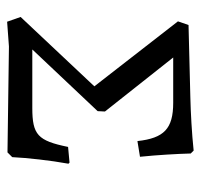

<svg xmlns="http://www.w3.org/2000/svg" viewBox="-32 -516 551 526"><g transform="rotate(90 243.0 -252.5)"><path d="M39 3 107 -2 397 2 410 -11C412 -52 419 -116 428 -165L425 -168L382 -164C365 -81 349 -66 275 -66H115L284 -245L285 -265L137 -452H261C332 -452 358 -427 366 -354L409 -361C404 -409 401 -464 400 -500L392 -508C345 -503 288 -500 247 -499L48 -494L38 -465L216 -236L26 -34Z"/></g></svg>

Font: Alegreya SC
Style: Regular
Weight: 400
Designer: Juan Pablo del Peral
Foundry: Huerta Tipografica
Version: Version 2.007;PS 002.007;hotconv 1.0.88;makeotf.lib2.5.64775